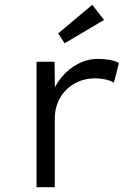

<svg xmlns="http://www.w3.org/2000/svg" viewBox="-20 -779 564 799"><path d="M132 0V-522H207L209 -373L195 -382Q208 -424 237 -458.5Q266 -493 305 -513.5Q344 -534 389 -534Q414 -534 437.5 -529.5Q461 -525 475 -517L454 -435Q437 -445 416 -449Q395 -453 377 -453Q337 -453 305.5 -439Q274 -425 252 -401.5Q230 -378 219 -348.5Q208 -319 208 -287V0ZM249 -599 222 -640 364 -759 413 -696Z"/></svg>

Font: Lexend Exa Light
Style: Regular
Weight: 300
Designer: Bonnie Shaver-Troup, Thomas Jockin
Foundry: Lexend
Version: Version 1.007